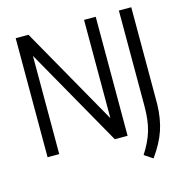

<svg xmlns="http://www.w3.org/2000/svg" viewBox="-128 -861 1118 1153"><g transform="rotate(-15 431.0 -284.0)"><path d="M497 -740H569.5V0H490L144.5 -611V0H72V-740H151.5L497 -129ZM632.5 136.5Q677 67.5 695.2 5Q713.5 -57.5 713.5 -145.5V-740H790.5V-136.5Q788 -46.5 764.2 23.8Q740.5 94 685 171.5Z"/></g></svg>

Font: Encode Sans Condensed
Style: Regular
Weight: 400
Width: 3
Designer: Multiple Designers
Foundry: Impallari Type
Version: Version 2.000